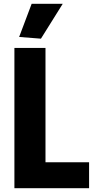

<svg xmlns="http://www.w3.org/2000/svg" viewBox="-20 -993 502 1013"><path d="M81 -798 147 -973H311L196 -789ZM56 -740H220V-137H450V0H56Z"/></svg>

Font: Encode Sans Compressed
Style: ExtraBold
Weight: 800
Designer: Pablo Impallari, Andres Torresi
Foundry: Pablo Impallari, Andres Torresi
Version: Version 1.000; ttfautohint (v1.00) -l 8 -r 50 -G 200 -x 14 -